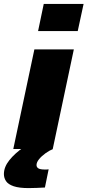

<svg xmlns="http://www.w3.org/2000/svg" viewBox="-61 -763 448 983"><path d="M134 -604 163 -743H367L337 -604ZM7 0 115 -510H317L209 0ZM86 200Q37 200 9 190.5Q-19 181 -30 164.5Q-41 148 -41 128Q-41 92 -13 57Q15 22 61 -10L210 0Q191 8 171.5 22Q152 36 139 52Q126 68 126 82Q126 93 135.5 99Q145 105 170 105Q172 105 176.5 105Q181 105 188 104L169 197Q152 198 128 199Q104 200 86 200Z"/></svg>

Font: Saira SemiExpanded ExtraBold
Style: Italic
Weight: 800
Width: 6
Italic angle: -12°
Designer: Hector Gatti with collaboration of the Omnibus-Type team
Foundry: Omnibus-Type
Version: Version 1.101